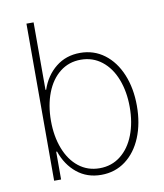

<svg xmlns="http://www.w3.org/2000/svg" viewBox="-81 -774 726 851"><g transform="rotate(-10 282.0 -348.0)"><path d="M95.7 -707H127.9V-403.3H130.9Q151.4 -464.4 197.3 -501.2Q243.2 -538.1 306.6 -538.1Q368.7 -538.1 415.8 -502.7Q462.9 -467.3 488.8 -404.8Q514.6 -342.3 514.6 -263.7Q514.6 -184.6 489 -122.3Q463.4 -60.1 416.3 -24.7Q369.1 10.7 306.6 10.7Q243.2 10.7 197.8 -26.1Q152.3 -63 130.9 -125H127V0H95.7ZM304.7 -19.5Q358.9 -19.5 399.2 -51.3Q439.5 -83 460.9 -138.4Q482.4 -193.8 482.4 -263.7Q482.4 -333 460.9 -388.7Q439.5 -444.3 398.9 -476.1Q358.4 -507.8 304.7 -507.8Q251 -507.8 210.9 -476.3Q170.9 -444.8 149.4 -389.2Q127.9 -333.5 127.9 -263.7Q127.9 -193.8 149.4 -138.2Q170.9 -82.5 210.9 -51Q251 -19.5 304.7 -19.5Z"/></g></svg>

Font: Pretendard Std Thin
Style: Regular
Weight: 100
Designer: Base glyphs from Inter by Rasmus Andersson; Hangeul glyphs from Noto Sans CJK(Source Han Sans) by Jang Soo-young and Kan
Foundry: Kil Hyung-jin
Version: Version 1.309